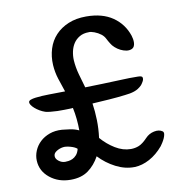

<svg xmlns="http://www.w3.org/2000/svg" viewBox="-75 -678 749 794"><g transform="rotate(-10 299.0 -281.0)"><path d="M199 -318Q189 -347 180 -375Q171 -403 169 -434Q167 -470 177 -502Q187 -534 209 -557.5Q231 -581 263.5 -594.5Q296 -608 338 -608Q406 -608 449.5 -578Q493 -548 510 -497Q512 -491 513.5 -482.5Q515 -474 514.5 -466Q514 -458 511 -452Q508 -446 502 -443Q491 -438 478.5 -440Q466 -442 454 -448Q442 -454 432 -463Q422 -472 417 -481Q410 -492 404.5 -503Q399 -514 389 -522Q376 -532 361 -537.5Q346 -543 338 -542Q315 -542 299 -532.5Q283 -523 273.5 -508.5Q264 -494 260 -475.5Q256 -457 257 -438Q259 -408 267.5 -377.5Q276 -347 284 -320Q319 -321 357.5 -322Q396 -323 440 -325Q455 -326 470 -326Q485 -326 505 -326Q524 -326 525 -319Q527 -311 521 -301Q515 -291 512 -288Q498 -274 480.5 -268Q463 -262 440 -260Q408 -256 372.5 -253.5Q337 -251 302 -249Q307 -216 308 -179Q309 -142 304 -104Q329 -75 361 -55.5Q393 -36 426 -36Q444 -36 460 -42.5Q476 -49 496 -70Q511 -86 532.5 -90.5Q554 -95 568 -85Q573 -81 572 -73Q571 -65 567 -56Q563 -47 557.5 -38.5Q552 -30 549 -26Q523 5 491.5 22Q460 39 429 40Q389 41 350 21Q311 1 281 -31Q262 4 233 25Q204 46 159 46Q108 46 72 17Q36 -12 34 -56Q33 -77 41.5 -97.5Q50 -118 66.5 -133.5Q83 -149 106.5 -157.5Q130 -166 159 -164Q172 -163 192 -160Q212 -157 229 -149Q229 -172 226.5 -197Q224 -222 219 -245Q214 -244 204 -244Q197 -244 183 -243.5Q169 -243 154 -243.5Q139 -244 125 -245.5Q111 -247 104 -249Q92 -253 81 -259.5Q70 -266 61.5 -273.5Q53 -281 48.5 -288Q44 -295 45 -301Q46 -306 54 -309Q62 -312 74 -313.5Q86 -315 101 -316Q116 -317 131 -317Q148 -317 165 -317.5Q182 -318 199 -318ZM209 -75Q201 -83 181.5 -88.5Q162 -94 150 -92Q136 -90 123 -82Q110 -74 110 -62Q110 -50 122.5 -40.5Q135 -31 149 -31Q154 -31 162.5 -32Q171 -33 180 -37Q189 -41 197 -50Q205 -59 209 -75Z"/></g></svg>

Font: BM YEONSUNG
Style: Regular
Weight: 400
Designer: Bongjin Kim; Myungsoo Han; Jaehyun Keum; Jihee Min; Dokyung Lee; Chorong Kim; Jooyeon Kang; Sang-a Kim;
Foundry: Sandoll Communications Inc.
Version: Version 1.000;PS 1;hotconv 16.6.51;makeotf.lib2.5.65220